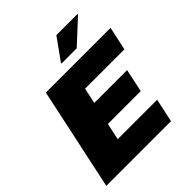

<svg xmlns="http://www.w3.org/2000/svg" viewBox="-237 -1056 1215 1215"><g transform="rotate(-45 370.0 -449.0)"><path d="M14 0 161 -688H740L706 -530H354L331 -425H625L592 -270H298L274 -158H627L593 0ZM361 -748V-753L465 -898H654V-893L497 -748Z"/></g></svg>

Font: Saira Expanded ExtraBold
Style: Italic
Weight: 800
Width: 7
Italic angle: -12°
Designer: Hector Gatti with collaboration of the Omnibus-Type team
Foundry: Omnibus-Type
Version: Version 1.101